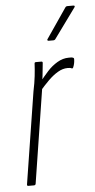

<svg xmlns="http://www.w3.org/2000/svg" viewBox="-51 -721 374 753"><g transform="rotate(-5 136.0 -344.5)"><path d="M30 0Q24 0 25 -6L82 -367Q89 -400 92 -427Q95 -454 96 -476Q96 -481 102 -481H123Q128 -481 128 -476Q126 -453 123 -427.5Q120 -402 117 -386L118 -382L59 -6Q58 0 52 0ZM110 -366 114 -403Q129 -422 146.5 -441.5Q164 -461 186 -474Q208 -487 231 -487Q236 -487 240.5 -487Q245 -487 249 -485Q252 -484 252 -480Q252 -472 250.5 -464Q249 -456 246 -449Q244 -443 240 -444Q236 -446 232.5 -446.5Q229 -447 223 -447Q204 -447 184.5 -435.5Q165 -424 146 -405Q127 -386 110 -366ZM158 -560Q155 -560 154 -562.5Q153 -565 155 -567L235 -684Q238 -689 244 -689H267Q271 -689 272 -687Q273 -685 271 -682L186 -565Q183 -560 177 -560Z"/></g></svg>

Font: Sofia Sans Extra Condensed ExtraLight
Style: Italic
Weight: 250
Italic angle: -9°
Version: Version 4.100